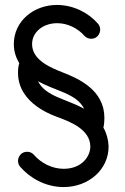

<svg xmlns="http://www.w3.org/2000/svg" viewBox="-20 -753 508 778"><path d="M321 -312C251 -352 165 -361 134 -424C206 -383 290 -375 321 -312ZM386 -633C386 -645 380 -654 377 -657C339 -701 279 -732 213 -733H211C117 -733 36 -668 36 -574C36 -543 46 -517 58 -497C54 -484 53 -471 53 -458C53 -329 202 -283 223 -275C261 -260 345 -230 346 -160V-159C346 -119 311 -69 238 -69C190 -69 146 -93 118 -125C107 -138 93 -138 90 -138C64 -138 53 -116 53 -101C53 -89 59 -80 62 -77C100 -33 163 5 238 5C338 5 420 -65 420 -159V-160C419 -187 412 -213 399 -236C402 -249 403 -263 403 -275V-277C402 -388 300 -434 233 -460C194 -476 110 -506 110 -574C110 -625 157 -659 211 -659H213C253 -659 295 -639 322 -608C333 -596 347 -596 350 -596C375 -596 386 -618 386 -633Z"/></svg>

Font: LS
Style: RegularAlt
Weight: 500
Designer: BSozoo
Foundry: BSozoo
Version: Version 001.000